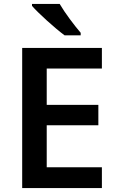

<svg xmlns="http://www.w3.org/2000/svg" viewBox="-20 -958 598 978"><path d="M284 -938H143V-928C175 -891 260 -814 309 -778H391V-791C359 -828 310 -893 284 -938ZM499 0V-106H218V-320H481V-424H218V-609H499V-714H93V0Z"/></svg>

Font: Noto Sans New Tai Lue Semibold
Style: Regular
Weight: 600
Designer: Monotype Design Team
Foundry: Monotype Imaging Inc.
Version: Version 2.004